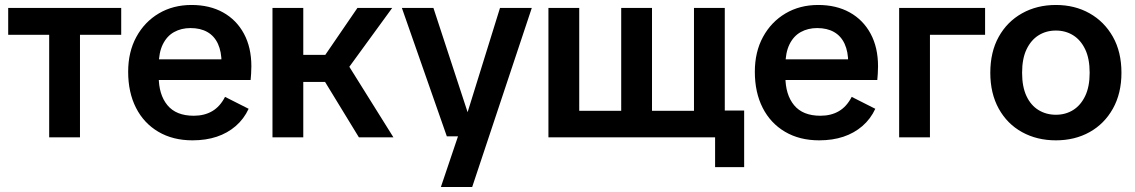

<svg xmlns="http://www.w3.org/2000/svg" viewBox="-20 -553 4569 773"><path d="M178 0V-492H302V0ZM13 -413V-521H468V-413Z M755 12Q676 12 617.5 -22.5Q559 -57 527.5 -119Q496 -181 496 -264Q496 -344 529 -404.5Q562 -465 619.5 -499Q677 -533 751 -533Q824 -533 878 -503Q932 -473 962 -417.5Q992 -362 992 -286Q992 -271 991 -256Q990 -241 989 -231H558V-314H910L872 -299Q872 -345 857.5 -376.5Q843 -408 815 -424Q787 -440 747 -440Q710 -440 681 -424Q652 -408 635.5 -374.5Q619 -341 619 -289V-245Q619 -172 654 -129.5Q689 -87 760 -87Q803 -87 834.5 -105.5Q866 -124 886 -163L981 -115Q962 -74 929 -45.5Q896 -17 852.5 -2.5Q809 12 755 12Z M1425 0 1254 -280 1419 -521H1559L1355 -241L1349 -344L1564 0ZM1077 0V-521H1201V0ZM1129 -223V-332H1318V-223Z M1755 200 1834 -34 1851 -64 1993 -521H2121L1881 200ZM1779 -4 1598 -521H1725L1866 -91H1901L1893 -4Z M2774 0V-521H2898V0ZM2271 0V-107H2521V0ZM2188 0V-521H2312V0ZM2565 0V-107H2815V0ZM2481 0V-521H2605V0ZM2859 120V0H2841V-108H2976V120Z M3278 12Q3199 12 3140.5 -22.5Q3082 -57 3050.5 -119Q3019 -181 3019 -264Q3019 -344 3052 -404.5Q3085 -465 3142.5 -499Q3200 -533 3274 -533Q3347 -533 3401 -503Q3455 -473 3485 -417.5Q3515 -362 3515 -286Q3515 -271 3514 -256Q3513 -241 3512 -231H3081V-314H3433L3395 -299Q3395 -345 3380.5 -376.5Q3366 -408 3338 -424Q3310 -440 3270 -440Q3233 -440 3204 -424Q3175 -408 3158.5 -374.5Q3142 -341 3142 -289V-245Q3142 -172 3177 -129.5Q3212 -87 3283 -87Q3326 -87 3357.5 -105.5Q3389 -124 3409 -163L3504 -115Q3485 -74 3452 -45.5Q3419 -17 3375.5 -2.5Q3332 12 3278 12Z M3600 0V-521H3724V0ZM3629 -413V-521H3946V-413Z M4231 12Q4155 12 4095 -21Q4035 -54 4001 -115.5Q3967 -177 3967 -260Q3967 -344 4001 -405Q4035 -466 4095 -499.5Q4155 -533 4231 -533Q4307 -533 4366.5 -499.5Q4426 -466 4460.5 -405Q4495 -344 4495 -260Q4495 -177 4460.5 -115.5Q4426 -54 4366.5 -21Q4307 12 4231 12ZM4231 -91Q4270 -91 4300.5 -110Q4331 -129 4349 -166.5Q4367 -204 4367 -260Q4367 -317 4349 -354.5Q4331 -392 4300.5 -411Q4270 -430 4231 -430Q4192 -430 4161.5 -411Q4131 -392 4113 -354.5Q4095 -317 4095 -260Q4095 -204 4112.5 -166.5Q4130 -129 4161 -110Q4192 -91 4231 -91Z"/></svg>

Font: TikTok Sans 24pt SemiBold
Style: Regular
Weight: 600
Version: Version 4.000